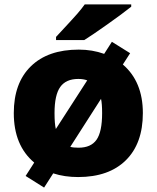

<svg xmlns="http://www.w3.org/2000/svg" viewBox="-20 -786 705 863"><path d="M133.8 -55.2Q42 -132.3 42 -277.8Q42 -413.1 118.7 -488Q195.3 -563 334 -563Q395 -563 448.2 -543.9L482.9 -598.1L564.9 -546.9L532.2 -496.1Q622.1 -418.9 622.1 -277.8Q622.1 -141.1 545.7 -65.7Q469.2 9.8 331.1 9.8Q270 9.8 219.2 -6.8L178.2 57.1L95.2 4.9ZM225.1 -277.8Q225.1 -229.5 231 -206.1L372.1 -424.8Q354.5 -431.2 332 -431.2Q276.4 -431.2 250.7 -395Q225.1 -358.9 225.1 -277.8ZM439 -277.8Q439 -319.8 434.1 -341.8L295.9 -126Q309.1 -122.1 333 -122.1Q388.7 -122.1 413.8 -157.7Q439 -193.4 439 -277.8ZM231.9 -606V-620.1Q307.1 -700.7 327.4 -724.1Q347.7 -747.6 360.8 -766.1H569.8V-755.9Q530.8 -724.6 462.4 -676.3Q394 -627.9 358.9 -606Z"/></svg>

Font: OpenSansExtrabold
Style: Regular
Weight: 800
Foundry: Ascender Corporation
Version: Version 1.10